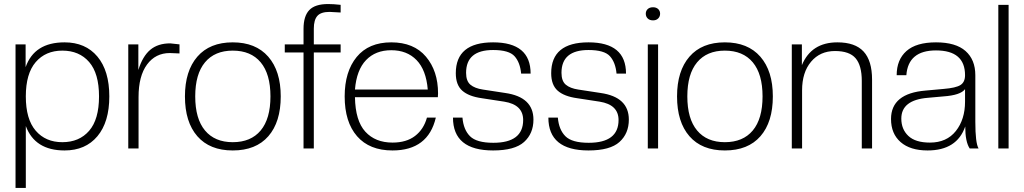

<svg xmlns="http://www.w3.org/2000/svg" viewBox="-20 -736 5078 952"><path d="M300 10Q153 10 108 -111V196H57V-516H107V-403Q150 -526 300 -526Q404 -526 463 -455.5Q522 -385 522 -258Q522 -131 463 -60.5Q404 10 300 10ZM289 -31Q373 -31 422 -87.5Q471 -144 471 -258Q471 -372 422 -428.5Q373 -485 289 -485Q206 -485 157 -428Q108 -371 108 -258Q108 -145 157 -88Q206 -31 289 -31Z M667 0H616V-516H666V-389Q687 -457 725 -489Q763 -521 824 -521Q827 -521 870 -516V-471L822 -473Q751 -473 709 -416Q667 -359 667 -255Z M1134 10Q1020 10 958.5 -60.5Q897 -131 897 -258Q897 -384 958.5 -455Q1020 -526 1134 -526Q1248 -526 1310 -455Q1372 -384 1372 -258Q1372 -131 1310.5 -60.5Q1249 10 1134 10ZM1134 -31Q1224 -31 1272.5 -89Q1321 -147 1321 -258Q1321 -369 1272.5 -427Q1224 -485 1134 -485Q1045 -485 996.5 -427Q948 -369 948 -258Q948 -147 996.5 -89Q1045 -31 1134 -31Z M1536 0H1485V-476H1392V-516H1485V-593Q1485 -656 1513.5 -686Q1542 -716 1607 -716Q1633 -716 1669 -712V-674L1614 -677Q1571 -677 1553.5 -657Q1536 -637 1536 -594V-516H1669V-476H1536Z M1926 10Q1812 10 1750.5 -60.5Q1689 -131 1689 -258Q1689 -381 1748.5 -453.5Q1808 -526 1920 -526Q2032 -526 2092 -455Q2152 -384 2152 -273Q2152 -261 2151 -254H1740Q1742 -137 1791.5 -83Q1841 -29 1926 -29Q1995 -29 2038 -62Q2081 -95 2097 -153H2141Q2103 10 1926 10ZM1740 -292H2101Q2093 -389 2045.5 -438Q1998 -487 1920 -487Q1842 -487 1795 -438Q1748 -389 1740 -292Z M2425 10Q2226 10 2226 -153H2273Q2278 -93 2310.5 -60.5Q2343 -28 2426 -28Q2574 -28 2574 -141Q2574 -217 2480 -232L2369 -249Q2304 -258 2272 -286.5Q2240 -315 2240 -373Q2240 -526 2425 -526Q2611 -526 2611 -371H2564Q2559 -426 2531.5 -457Q2504 -488 2425 -488Q2291 -488 2291 -375Q2291 -334 2312.5 -316Q2334 -298 2374 -292L2485 -275Q2625 -255 2625 -143Q2625 -74 2578.5 -32Q2532 10 2425 10Z M2898 10Q2699 10 2699 -153H2746Q2751 -93 2783.5 -60.5Q2816 -28 2899 -28Q3047 -28 3047 -141Q3047 -217 2953 -232L2842 -249Q2777 -258 2745 -286.5Q2713 -315 2713 -373Q2713 -526 2898 -526Q3084 -526 3084 -371H3037Q3032 -426 3004.5 -457Q2977 -488 2898 -488Q2764 -488 2764 -375Q2764 -334 2785.5 -316Q2807 -298 2847 -292L2958 -275Q3098 -255 3098 -143Q3098 -74 3051.5 -32Q3005 10 2898 10Z M3243 0H3192V-516H3243ZM3218 -635Q3201 -635 3191.5 -644.5Q3182 -654 3182 -668Q3182 -682 3191.5 -691Q3201 -700 3218 -700Q3234 -700 3243.5 -691Q3253 -682 3253 -668Q3253 -654 3243.5 -644.5Q3234 -635 3218 -635Z M3574 10Q3460 10 3398.5 -60.5Q3337 -131 3337 -258Q3337 -384 3398.5 -455Q3460 -526 3574 -526Q3688 -526 3750 -455Q3812 -384 3812 -258Q3812 -131 3750.5 -60.5Q3689 10 3574 10ZM3574 -31Q3664 -31 3712.5 -89Q3761 -147 3761 -258Q3761 -369 3712.5 -427Q3664 -485 3574 -485Q3485 -485 3436.5 -427Q3388 -369 3388 -258Q3388 -147 3436.5 -89Q3485 -31 3574 -31Z M4304 0H4253V-335Q4253 -411 4222.5 -447Q4192 -483 4120 -483Q4046 -483 4001.5 -430Q3957 -377 3957 -288V0H3906V-516H3956V-413Q4003 -526 4132 -526Q4220 -526 4262 -480.5Q4304 -435 4304 -341Z M4579 10Q4493 10 4445.5 -31.5Q4398 -73 4398 -146Q4398 -273 4570 -287L4658 -295Q4720 -300 4742.5 -314.5Q4765 -329 4765 -363Q4765 -486 4621 -486Q4483 -486 4474 -363H4426Q4426 -440 4474.5 -483Q4523 -526 4621 -526Q4719 -526 4767.5 -483Q4816 -440 4816 -363V-132Q4816 -27 4832 0H4788Q4766 -33 4766 -109Q4725 10 4579 10ZM4591 -29Q4674 -29 4719.5 -86.5Q4765 -144 4765 -232V-294Q4743 -264 4658 -258L4580 -251Q4449 -240 4449 -148Q4449 -95 4484 -62Q4519 -29 4591 -29Z M4981 0H4930V-712H4981Z"/></svg>

Font: Creato Display Light
Style: Regular
Weight: 300
Version: Version 1.000